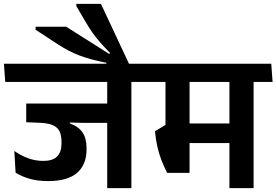

<svg xmlns="http://www.w3.org/2000/svg" viewBox="-42 -965 1418 985"><path d="M632 -577H508V0H632ZM470 -544.5H729L722.5 -638H463ZM679 -544.5 672.5 -638H-22L-15 -544.5ZM548.5 -434H92.5V-338H258.5L387.5 -334.5H548.5ZM316 -366.5H92.5V-338L164.5 -335Q205.5 -333 229.5 -322.5Q253.5 -312 263.5 -291Q273.5 -270 273.5 -236.5V-229.5Q273.5 -184.5 250.8 -162Q228 -139.5 180 -139.5Q140 -139.5 102.8 -153Q65.5 -166.5 31.5 -190.5L38 -79Q69 -59.5 110.2 -47.8Q151.5 -36 205 -36Q304.5 -36 353.2 -78Q402 -120 402 -199V-205.5Q402 -254.5 381.8 -285Q361.5 -315.5 316 -332Z M297.5 -828H140.5V-812.5L260.5 -734Q285.5 -718 311.5 -704.5Q337.5 -691 366.5 -680Q395.5 -669 429.2 -660Q463 -651 503.5 -643V-618.5H622V-633L476 -945H349.5V-934L398.5 -850.5Q414.5 -823 431.2 -799Q448 -775 469.8 -750Q491.5 -725 522.5 -693L518.5 -688Z M1259 -577H1135V0H1259ZM1097 -544.5H1356.5L1349.5 -638H1090ZM1274.5 -544.5 1267.5 -638H684.5L691.5 -544.5ZM1185.5 -331.5H846V-231H1185.5ZM930.5 -578.5H807V-269H930.5ZM815.5 -78H930.5V-324.5H807.5L753 -291.5Q757 -249.5 765.2 -212.8Q773.5 -176 786.5 -142.8Q799.5 -109.5 815.5 -78Z"/></svg>

Font: Anek Devanagari Medium SemiBold
Style: Regular
Weight: 600
Version: Version 1.003